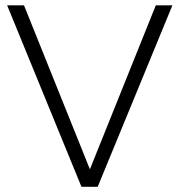

<svg xmlns="http://www.w3.org/2000/svg" viewBox="-20 -720 692 740"><path d="M356.5 0H294L7.5 -699.5H72.5L326.5 -67.5L580.5 -699.5H644.5Z"/></svg>

Font: Argentum Novus Light
Style: Regular
Weight: 300
Designer: Julieta Ulanovsky (font) & Cristiano Sobral (main changes)
Foundry: Julieta Ulanovsky (font) & Cristiano Sobral (main changes)
Version: Version 3.00;November 27, 2020;FontCreator 13.0.0.2655 64-bi